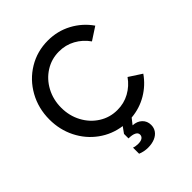

<svg xmlns="http://www.w3.org/2000/svg" viewBox="-256 -867 1237 1237"><g transform="rotate(-45 362.5 -248.5)"><path d="M295.9 210.9V155.3Q313.5 162.1 336.9 162.1Q361.8 162.1 374.8 153.1Q387.7 144 387.7 127.9Q387.7 111.3 369.4 102.1Q351.1 92.8 317.4 92.8V51.8L347.2 10.3Q261.2 -1.5 191.7 -52Q122.1 -102.5 82.5 -181.4Q43 -260.3 43 -353.5Q43 -455.1 89.8 -539.3Q136.7 -623.5 217.3 -672.1Q297.9 -720.7 395.5 -720.7Q483.4 -720.7 557.6 -680.9Q631.8 -641.1 679.7 -572.3L592.8 -515.6Q558.6 -564.5 507.3 -592.5Q456.1 -620.6 395.5 -620.1Q328.1 -620.1 272 -584.7Q215.8 -549.3 183.1 -488.3Q150.4 -427.2 150.4 -353.5Q150.4 -279.8 183.1 -218.8Q215.8 -157.7 272 -122.3Q328.1 -86.9 395.5 -86.9Q456.1 -86.4 507.3 -114.5Q558.6 -142.6 592.8 -191.4L679.7 -134.8Q636.2 -72.3 570.6 -33.4Q504.9 5.4 426.8 12.2L395.5 51.8Q434.6 53.7 458.5 76.7Q482.4 99.6 482.4 134.8Q482.4 161.6 468 181.9Q453.6 202.1 426.8 213.4Q399.9 224.6 364.3 224.6Q329.1 224.6 295.9 210.9Z"/></g></svg>

Font: Wanted Sans Medium
Style: Regular
Weight: 500
Designer: Original Design by Kil Hyung-jin and Kang Hanbin, Wanted Lab, Inc; Hangeul from Source Han Sans by Jang Soo-young and Ka
Foundry: Wanted Lab, Inc.
Version: Version 1.001